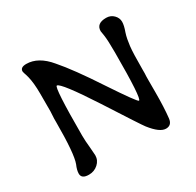

<svg xmlns="http://www.w3.org/2000/svg" viewBox="-129 -730 883 864"><g transform="rotate(-30 313.0 -298.5)"><path d="M468 -545Q468 -585 519 -585Q542 -585 557.5 -569.5Q573 -554 573 -534Q573 -515 562 -485Q557 -470 554 -454Q551 -438 549 -421Q547 -404 546 -373.5Q545 -343 545 -299V-281Q544 -272 544 -247.5Q544 -223 544 -183Q544 -104 538 -51Q534 -18 504 -18Q472 -18 429 -73Q417 -88 306 -261Q195 -432 175 -432Q161 -432 161 -180Q161 -166 162 -150Q163 -134 165 -115L168 -74Q168 -48 148 -30Q128 -12 100 -12Q62 -12 62 -39Q62 -57 73 -82Q90 -127 90 -290V-309L92 -346V-438Q92 -493 83 -529Q80 -538 78.5 -544.5Q77 -551 75 -555Q74 -560 73 -564Q73 -585 104 -585Q166 -585 220 -520Q276 -456 364 -322Q453 -188 461 -188Q476 -188 476 -430Q476 -462 475 -484.5Q474 -507 472 -520Q470 -530 469 -539Q468 -542 468 -545Z"/></g></svg>

Font: Stylish
Style: Regular
Weight: 400
Version: Version 1.64